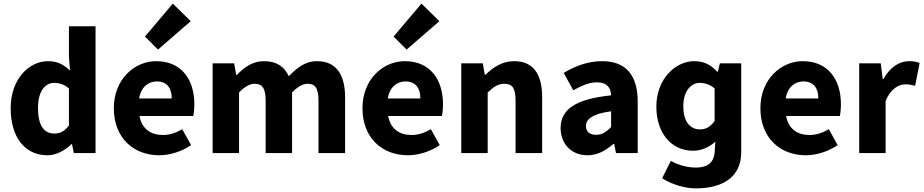

<svg xmlns="http://www.w3.org/2000/svg" viewBox="-20 -846 5104 1061"><path d="M39 -248C39 -86 119 12 242 12C290 12 339 -14 374 -49H378L388 0H508V-701H361V-532L367 -456C333 -488 300 -508 245 -508C141 -508 39 -410 39 -248ZM361 -153C337 -120 312 -108 280 -108C223 -108 190 -152 190 -250C190 -344 231 -388 279 -388C306 -388 335 -380 361 -357Z M781 -644 853 -572 1034 -729 935 -826ZM609 -248C609 -84 718 12 860 12C919 12 985 -9 1036 -44L987 -132C951 -111 917 -100 880 -100C814 -100 764 -133 751 -205H1048C1051 -217 1054 -244 1054 -270C1054 -405 984 -508 843 -508C724 -508 609 -409 609 -248ZM929 -302H749C759 -365 800 -396 846 -396C905 -396 929 -357 929 -302Z M1155 -496V0H1301V-335C1333 -368 1361 -383 1386 -383C1428 -383 1448 -361 1448 -289V0H1594V-335C1626 -368 1654 -383 1679 -383C1721 -383 1740 -361 1740 -289V0H1887V-308C1887 -432 1839 -508 1732 -508C1666 -508 1620 -470 1576 -425C1551 -478 1509 -508 1439 -508C1374 -508 1329 -473 1289 -432H1285L1274 -496Z M2155 -644 2227 -572 2408 -729 2309 -826ZM1983 -248C1983 -84 2092 12 2234 12C2293 12 2359 -9 2410 -44L2361 -132C2325 -111 2291 -100 2254 -100C2188 -100 2138 -133 2125 -205H2422C2425 -217 2428 -244 2428 -270C2428 -405 2358 -508 2217 -508C2098 -508 1983 -409 1983 -248ZM2303 -302H2123C2133 -365 2174 -396 2220 -396C2279 -396 2303 -357 2303 -302Z M2529 -496V0H2675V-335C2708 -366 2731 -383 2768 -383C2810 -383 2829 -361 2829 -289V0H2976V-308C2976 -432 2930 -508 2822 -508C2754 -508 2704 -473 2663 -433H2659L2648 -496Z M3078 -138C3078 -54 3135 12 3226 12C3282 12 3328 -14 3370 -51H3374L3384 0H3504V-284C3504 -436 3434 -508 3307 -508C3229 -508 3158 -481 3095 -443L3148 -347C3196 -374 3237 -391 3279 -391C3333 -391 3355 -363 3357 -319C3161 -299 3078 -242 3078 -138ZM3357 -144C3331 -118 3309 -101 3275 -101C3240 -101 3218 -117 3218 -149C3218 -187 3253 -217 3357 -231Z M3639 139C3696 176 3770 195 3824 195C3985 195 4076 124 4076 -5V-496H3958L3947 -450H3943C3906 -491 3866 -508 3816 -508C3712 -508 3607 -409 3607 -257C3607 -114 3687 -13 3810 -13C3856 -13 3900 -33 3933 -63L3929 -1C3924 46 3897 80 3824 80C3784 80 3734 69 3687 43ZM3929 -177C3903 -143 3880 -131 3848 -131C3791 -131 3756 -177 3756 -259C3756 -342 3798 -388 3847 -388C3874 -388 3903 -380 3929 -357Z M4182 -248C4182 -84 4291 12 4433 12C4492 12 4558 -9 4609 -44L4560 -132C4524 -111 4490 -100 4453 -100C4387 -100 4337 -133 4324 -205H4621C4624 -217 4627 -244 4627 -270C4627 -405 4557 -508 4416 -508C4297 -508 4182 -409 4182 -248ZM4502 -302H4322C4332 -365 4373 -396 4419 -396C4478 -396 4502 -357 4502 -302Z M4728 -496V0H4874V-288C4901 -355 4946 -380 4984 -380C5005 -380 5020 -376 5037 -372L5062 -498C5047 -504 5031 -508 5003 -508C4952 -508 4898 -476 4862 -409H4858L4847 -496Z"/></svg>

Font: Cambridge Sans Bold
Style: Regular
Weight: 700
Version: Version 2.020;PS 002.020;hotconv 1.0.88;makeotf.lib2.5.64775